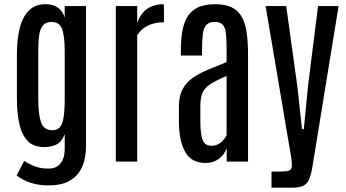

<svg xmlns="http://www.w3.org/2000/svg" viewBox="-20 -761 1631 904"><path d="M217.8 111.8C251.3 110.8 278.9 104.9 300.5 94C322.2 83.1 339.1 68.9 351.3 51.5C363.5 34.1 372.2 15 377.2 -5.9C382.2 -26.7 384.8 -47.5 384.8 -68.4V-732.4H284.7V-678.7C277.8 -699.9 266.8 -715.5 251.7 -725.6C236.6 -735.7 218.6 -740.9 197.8 -741.2C163.2 -741.9 135.9 -731.9 115.7 -711.2C95.5 -690.5 81.1 -662.4 72.5 -627C63.9 -591.5 59.6 -551.4 59.6 -506.8V-296.9C59.6 -253.3 63.2 -214.2 70.6 -179.7C77.9 -145.2 90.9 -118 109.6 -98.1C128.3 -78.3 154.8 -68.4 189 -68.4C210.1 -68.4 229 -72.4 245.6 -80.6C262.2 -88.7 275.2 -104.8 284.7 -128.9V-59.1C284.7 -31.4 278.4 -9.4 265.9 7.1C253.3 23.5 235.7 32.1 212.9 32.7C187.2 33.4 164.6 29.9 145 22.5C125.5 15 108.6 6.3 94.2 -3.4L58.1 64.9C77.3 80.2 100.3 92.1 127.2 100.6C154.1 109 184.2 112.8 217.8 111.8ZM227.5 -147.9C200.2 -147.9 182.1 -160.2 173.3 -184.8C164.6 -209.4 160.2 -245.9 160.2 -294.4V-522.5C160.2 -549.2 161.5 -572.6 164.1 -592.8C166.7 -613 172.4 -628.8 181.4 -640.4C190.3 -651.9 204.1 -657.7 222.7 -657.7C248 -657.7 264.7 -646.2 272.7 -623C280.7 -599.9 284.7 -566.1 284.7 -521.5V-295.4C284.7 -255.4 282.6 -224.7 278.6 -203.4C274.5 -182 268.2 -167.5 259.8 -159.7C251.3 -151.9 240.6 -147.9 227.5 -147.9Z M525.4 0H626V-595.2C635.7 -610.5 647.5 -622.6 661.1 -631.6C674.8 -640.5 689.5 -646.9 705.1 -650.6C720.7 -654.4 736.3 -656.2 752 -656.2V-669.2V-698.7C752 -709.8 751.9 -719.6 751.7 -728.3C751.5 -736.9 751.1 -741.2 750.5 -741.2C717.9 -741.2 691.2 -733.2 670.2 -717.3C649.2 -701.3 634.4 -679.2 626 -650.9V-732.4H525.4Z M947.8 6.3C967 6.3 983.4 2.6 997.1 -4.9C1010.7 -12.4 1021.8 -21.6 1030.3 -32.5C1038.7 -43.4 1044.4 -53.7 1047.4 -63.5V0H1147.9V-498.5C1147.9 -537.9 1146 -572.7 1142.1 -602.8C1138.2 -632.9 1130.8 -658.2 1119.9 -678.7C1109 -699.2 1093.3 -714.8 1073 -725.3C1052.7 -735.9 1025.9 -741.2 992.7 -741.2C957.8 -741.2 929.8 -735.6 908.4 -724.4C887.1 -713.1 870.9 -697.6 859.9 -677.7C848.8 -657.9 841.3 -634.5 837.4 -607.7C833.5 -580.8 831.5 -551.8 831.5 -520.5V-499.5H931.2V-524.9C931.2 -556.2 932.5 -581.5 935.1 -601.1C937.7 -620.6 943.3 -634.9 951.9 -644C960.5 -653.2 973.5 -657.7 990.7 -657.7C1008.3 -657.7 1021.1 -653.2 1029.1 -644C1037 -634.9 1042 -620.7 1043.9 -601.3C1045.9 -581.9 1046.9 -556.6 1046.9 -525.4V-468.8C1014.3 -455.7 984.4 -443.4 957 -431.9C929.7 -420.3 905.9 -407.4 885.7 -393.1C865.6 -378.7 849.9 -360.9 838.9 -339.6C827.8 -318.3 822.3 -291.5 822.3 -259.3V-188C822.6 -127.1 832.5 -79.5 852.1 -45.2C871.6 -10.8 903.5 6.3 947.8 6.3ZM976.1 -74.7C955.2 -74.7 941.2 -83.7 934.1 -101.8C926.9 -119.9 923.3 -149.6 923.3 -190.9V-258.8C923.3 -279.6 925.1 -296.9 928.7 -310.5C932.3 -324.2 938.6 -335.9 947.5 -345.7C956.5 -355.5 969 -364.8 985.1 -373.8C1001.2 -382.7 1021.8 -392.7 1046.9 -403.8V-125C1042.6 -113.9 1034.2 -102.8 1021.5 -91.6C1008.8 -80.3 993.7 -74.7 976.1 -74.7Z M1258.3 122.6H1356.4C1380.5 122.6 1398.7 119.1 1410.9 112.1C1423.1 105.1 1432.1 93.6 1438 77.6C1443.8 61.7 1448.7 40.5 1452.6 14.2L1574.2 -732.4H1477.5L1429.7 -351.6L1410.6 -153.3H1401.9L1380.4 -351.6L1327.6 -732.4H1230.5L1350.1 -25.9C1352.1 -12.9 1353.4 -0.7 1354.2 10.5C1355.1 21.7 1353.5 29.9 1349.6 35.2C1347.3 40 1340.9 43.2 1330.3 44.7C1319.7 46.1 1307.3 46.9 1293 46.9H1258.3Z"/></svg>

Font: Antonio
Style: Regular
Weight: 400
Designer: Vernon Adams
Foundry: Vernon Adams
Version: Version 1.002